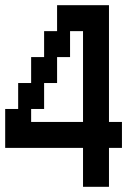

<svg xmlns="http://www.w3.org/2000/svg" viewBox="-20 -720 540 740"><path d="M100 -250V-300H150V-400H200V-500H250V-600H300V-250ZM400 -150H450V-250H400V-700H200V-600H150V-500H100V-400H50V-300H0V-150H300V0H400Z"/></svg>

Font: Analogue OS
Style: Regular
Weight: 400
Designer: AbFarid
Version: Version 1.000